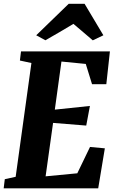

<svg xmlns="http://www.w3.org/2000/svg" viewBox="-23 -1022 626 1042"><path d="M-3 0 3 -49.5 62 -62.5 147.5 -680 85 -693.5 91 -743H573.5L554 -565H476.5L442.5 -675L310.5 -688L274.5 -427L465 -447L445 -340.5L265 -355L224.5 -65L396.5 -81.5L465.5 -224.5L546 -217L510 0ZM173.5 -830.5 350 -1001.5H436L538 -830.5L480.5 -803Q454.5 -825 428.2 -847.8Q402 -870.5 375.5 -892.5Q338 -870 299.8 -847.5Q261.5 -825 223.5 -803.5Z"/></svg>

Font: Merriweather 24pt SemiCondensed Black
Style: Italic
Weight: 900
Width: 4
Italic angle: -7.8°
Designer: Eben Sorkin
Foundry: Eben Sorkin
Version: Version 2.101